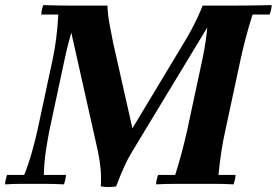

<svg xmlns="http://www.w3.org/2000/svg" viewBox="-30 -722 1087 754"><path d="M366 10Q368 -26 365 -59Q362 -92 354 -130L250 -594Q246 -578 239 -553Q232 -528 224 -490L164 -210Q157 -173 150.5 -132Q144 -91 142 -35H229Q229 -28 226.5 -17Q224 -6 221 2Q179 0 146.5 0Q114 0 95 0Q77 0 51 0Q25 0 -10 2Q-10 -6 -7.5 -17Q-5 -28 -2 -35H65Q83 -80 95.5 -125Q108 -170 117 -210L177 -490Q185 -527 190.5 -570Q196 -613 199 -665H132Q132 -673 134.5 -684Q137 -695 140 -702Q174 -701 200 -700.5Q226 -700 244 -700H392Q393 -667 399.5 -631Q406 -595 413 -560L490 -218L685 -542Q704 -573 718 -598.5Q732 -624 743.5 -648.5Q755 -673 766 -700H884Q919 -700 960.5 -700.5Q1002 -701 1037 -702Q1037 -695 1034.5 -684Q1032 -673 1029 -665H962Q948 -622 936.5 -578.5Q925 -535 915 -490L855 -210Q846 -170 839.5 -128.5Q833 -87 828 -35H895Q895 -27 892.5 -16.5Q890 -6 887 2Q853 0 811 0Q769 0 735 0Q701 0 659.5 0Q618 0 583 2Q583 -6 585.5 -17Q588 -28 591 -35H658Q672 -79 683.5 -122Q695 -165 705 -210L765 -490Q773 -527 778 -563.5Q783 -600 784 -614L491 -130Q472 -99 458 -68Q444 -37 426 10Q396 15 366 10Z"/></svg>

Font: Poltawski Nowy
Style: Bold Italic
Weight: 700
Italic angle: -12°
Designer: Adam Pótawski, Mateusz Machalski, Borys Kosmynka, Ania Wieluska
Foundry: Capitalics.wtf
Version: Version 1.001;gftools[0.9.25]